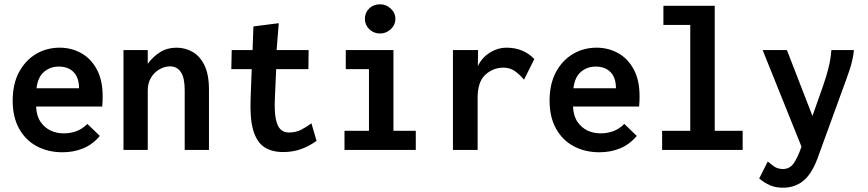

<svg xmlns="http://www.w3.org/2000/svg" viewBox="-20 -698 4040 894"><path d="M271 11Q204 11 151.5 -17Q99 -45 69 -99Q39 -153 39 -229Q39 -307 68.5 -362Q98 -417 147.5 -446.5Q197 -476 258 -476Q312 -476 357.5 -451Q403 -426 430.5 -375.5Q458 -325 458 -250Q458 -240 457.5 -226Q457 -212 456 -202H148Q150 -158 169 -130.5Q188 -103 216 -90Q244 -77 276 -77Q307 -77 335 -87Q363 -97 387 -121L445 -65Q411 -25 367 -7Q323 11 271 11ZM150 -287H348Q348 -336 323 -362Q298 -388 253 -388Q214 -388 185 -363.5Q156 -339 150 -287Z M555 0V-465H668V-401Q693 -435 726 -455.5Q759 -476 802 -476Q842 -476 876.5 -456.5Q911 -437 932 -394Q953 -351 953 -281V0H840V-279Q840 -336 822 -362.5Q804 -389 772 -389Q747 -389 723 -375.5Q699 -362 683.5 -337Q668 -312 668 -277V0Z M1299 10Q1245 10 1210 -13.5Q1175 -37 1159 -92Q1143 -147 1147 -241L1152 -376H1057L1059 -465H1156L1160 -575L1278 -590L1268 -465H1417L1416 -376H1266L1260 -243Q1257 -178 1264.5 -143Q1272 -108 1287.5 -94.5Q1303 -81 1325 -81Q1357 -81 1382.5 -94Q1408 -107 1430 -124L1454 -42Q1419 -17 1381 -3.5Q1343 10 1299 10Z M1584 0V-89H1698V-376H1590V-465H1812V-89H1916V0ZM1750 -542Q1720 -542 1699.5 -562Q1679 -582 1679 -610Q1679 -639 1699 -658.5Q1719 -678 1750 -678Q1778 -678 1799.5 -658Q1821 -638 1821 -610Q1821 -582 1799.5 -562Q1778 -542 1750 -542Z M2089 0V-465H2206L2205 -390Q2224 -430 2261 -453Q2298 -476 2339 -476Q2417 -476 2468 -423L2420 -327Q2399 -352 2376.5 -367.5Q2354 -383 2324 -383Q2276 -383 2240 -350Q2204 -317 2204 -244V0Z M2771 11Q2704 11 2651.5 -17Q2599 -45 2569 -99Q2539 -153 2539 -229Q2539 -307 2568.5 -362Q2598 -417 2647.5 -446.5Q2697 -476 2758 -476Q2812 -476 2857.5 -451Q2903 -426 2930.5 -375.5Q2958 -325 2958 -250Q2958 -240 2957.5 -226Q2957 -212 2956 -202H2648Q2650 -158 2669 -130.5Q2688 -103 2716 -90Q2744 -77 2776 -77Q2807 -77 2835 -87Q2863 -97 2887 -121L2945 -65Q2911 -25 2867 -7Q2823 11 2771 11ZM2650 -287H2848Q2848 -336 2823 -362Q2798 -388 2753 -388Q2714 -388 2685 -363.5Q2656 -339 2650 -287Z M3063 0V-89H3194V-582H3069V-671H3308V-89H3438V0Z M3626 176Q3592 176 3566 165Q3540 154 3515 133L3555 54Q3570 67 3586 78Q3602 89 3626 89Q3656 89 3674.5 64Q3693 39 3712 -15L3531 -465H3644L3763 -158L3813 -300Q3828 -343 3838 -383Q3848 -423 3851 -465H3956Q3952 -420 3935 -370Q3918 -320 3901 -275L3786 41Q3758 115 3718.5 145.5Q3679 176 3626 176Z"/></svg>

Font: Inconsolata
Style: Bold
Weight: 700
Monospace: yes
Designer: Raph Levien, Cyreal, Brenton Simpson
Foundry: Raph Levien, Cyreal, Google
Version: Version 3.100; ttfautohint (v1.8.4.7-5d5b)